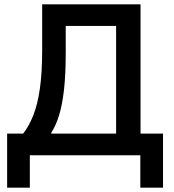

<svg xmlns="http://www.w3.org/2000/svg" viewBox="-20 -718 804 888"><path d="M13 150V-100H87Q114 -134 134 -184.5Q154 -235 164.5 -308.5Q175 -382 175 -486V-698H630V-100H734V150H629V0H118V150ZM217 -100H517V-598H284V-473Q284 -374 276 -303Q268 -232 253 -184Q238 -136 217 -104Z"/></svg>

Font: IBM Plex Sans Medium
Style: Regular
Weight: 500
Designer: Mike Abbink, Paul van der Laan, Pieter van Rosmalen
Foundry: Bold Monday
Version: Version 3.201